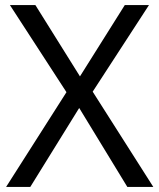

<svg xmlns="http://www.w3.org/2000/svg" viewBox="-20 -734 626 754"><path d="M582 0H480L291 -310L99 0H4L241 -372L19 -714H119L294 -434L470 -714H565L344 -374Z"/></svg>

Font: Noto Sans Multani
Style: Regular
Weight: 400
Designer: Monotype Design Team
Foundry: Monotype Imaging Inc.
Version: Version 2.002; ttfautohint (v1.8.4.7-5d5b)